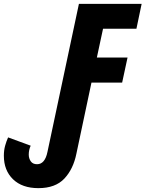

<svg xmlns="http://www.w3.org/2000/svg" viewBox="-88 -734 754 995"><path d="M111 241Q27 241 -20.5 195Q-68 149 -68 73Q-68 45 -61.5 21.5Q-55 -2 -46 -22L71 21Q61 43 61 67Q61 87 71.5 102Q82 117 104 117Q145 117 158 53L321 -714H646L619 -585H446L414 -436H573L545 -306H386L308 62Q292 142 245.5 191.5Q199 241 111 241Z"/></svg>

Font: Noto Sans Condensed ExtraBold
Style: Italic
Weight: 800
Width: 3
Italic angle: -12°
Designer: Monotype Design Team
Foundry: Monotype Imaging Inc.
Version: Version 2.013; ttfautohint (v1.8.4.7-5d5b)